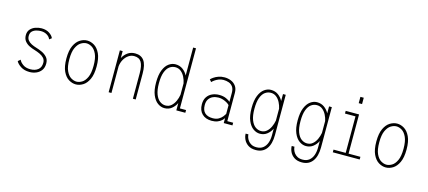

<svg xmlns="http://www.w3.org/2000/svg" viewBox="-66 -1379 4933 2214"><g transform="rotate(15 2400.0 -272.5)"><path d="M274 11Q211 11 168.5 -17Q126 -45 111.5 -75.5L140.5 -100Q151 -72.5 185.8 -47.2Q220.5 -22 275 -22Q331 -22 366.2 -49.8Q401.5 -77.5 401.5 -133Q401.5 -167 381 -189.2Q360.5 -211.5 329.5 -225.5Q298.5 -239.5 267 -249Q235 -258 202 -274Q169 -290 146.5 -317.8Q124 -345.5 124 -389.5Q124 -432 147.8 -459Q171.5 -486 207.5 -499Q243.5 -512 281 -512Q337.5 -512 375 -486.5Q412.5 -461 423.5 -432L396 -411Q385.5 -440.5 354 -459.8Q322.5 -479 281 -479Q256 -479 227.2 -471.5Q198.5 -464 178.5 -444.8Q158.5 -425.5 158.5 -389.5Q158.5 -358 175.5 -337Q192.5 -316 220 -302.2Q247.5 -288.5 280 -279Q313 -269.5 349.2 -252.8Q385.5 -236 411 -207.5Q436.5 -179 436.5 -133Q436.5 -84 413.5 -52.2Q390.5 -20.5 353.5 -4.8Q316.5 11 274 11Z M826 11Q783.5 11 741.8 -14.2Q700 -39.5 672.8 -97Q645.5 -154.5 645.5 -251Q645.5 -347 672.8 -404.2Q700 -461.5 741.8 -486.8Q783.5 -512 826 -512Q869 -512 910.5 -486.8Q952 -461.5 979.2 -404.2Q1006.5 -347 1006.5 -251Q1006.5 -154.5 979.2 -97Q952 -39.5 910.5 -14.2Q869 11 826 11ZM826 -22Q858 -22 891.2 -42Q924.5 -62 947.5 -111.8Q970.5 -161.5 970.5 -251Q970.5 -339 947.5 -388.8Q924.5 -438.5 891.2 -458.8Q858 -479 826 -479Q794.5 -479 760.8 -458.8Q727 -438.5 703.8 -388.8Q680.5 -339 680.5 -251Q680.5 -161.5 703.8 -111.8Q727 -62 760.8 -42Q794.5 -22 826 -22Z M1217 0V-500H1250.5V-416.5Q1271.5 -458 1308.8 -485Q1346 -512 1398 -512Q1469 -512 1504.5 -463.5Q1540 -415 1540 -309.5V0H1506.5V-302Q1506.5 -393.5 1480.8 -436.2Q1455 -479 1394.5 -479Q1358.5 -479 1327.5 -457.8Q1296.5 -436.5 1276 -400.5Q1255.5 -364.5 1250.5 -319V0Z M1884 11Q1842 11 1803.5 -16.5Q1765 -44 1740.5 -101.8Q1716 -159.5 1716 -251Q1716 -342.5 1739.5 -400Q1763 -457.5 1800.5 -484.2Q1838 -511 1880 -511Q1930.5 -511 1967.5 -483.8Q2004.5 -456.5 2025 -416V-750H2059V-32.5H2132.5V0H2025V-87.5Q2005 -45.5 1969.5 -17.2Q1934 11 1884 11ZM1750 -251Q1750 -170 1769.5 -119.5Q1789 -69 1820.8 -45.5Q1852.5 -22 1889 -22Q1928 -22 1956 -46.2Q1984 -70.5 2001.2 -108.2Q2018.5 -146 2025 -186.5V-322.5Q2018 -360 2000.2 -395.8Q1982.5 -431.5 1954.2 -454.8Q1926 -478 1886.5 -478Q1849.5 -478 1818.5 -455.5Q1787.5 -433 1768.8 -383.2Q1750 -333.5 1750 -251Z M2448.5 11Q2376 11 2333.5 -30.2Q2291 -71.5 2291 -145Q2291 -197.5 2314 -232Q2337 -266.5 2375.2 -283.5Q2413.5 -300.5 2458.5 -300.5Q2507 -300.5 2542.5 -284Q2578 -267.5 2591 -253.5V-360.5Q2591 -406.5 2572.8 -432.5Q2554.5 -458.5 2524.8 -469.2Q2495 -480 2461 -480Q2430.5 -480 2403.8 -469.2Q2377 -458.5 2357.2 -444Q2337.5 -429.5 2328.5 -419L2305.5 -445.5Q2317 -458 2339.5 -473.5Q2362 -489 2394 -500.5Q2426 -512 2466 -512Q2505 -512 2541.5 -497.5Q2578 -483 2601.5 -451.2Q2625 -419.5 2625 -368V-32H2695V0H2591V-60Q2584.5 -46.5 2566.2 -29.8Q2548 -13 2518.5 -1Q2489 11 2448.5 11ZM2452 -21Q2494.5 -21 2522.8 -37.5Q2551 -54 2567.5 -75Q2584 -96 2591 -109V-214Q2581.5 -225.5 2561 -238Q2540.5 -250.5 2513.8 -259.5Q2487 -268.5 2459 -268.5Q2423.5 -268.5 2393.2 -255.8Q2363 -243 2344.2 -215.8Q2325.5 -188.5 2325.5 -145Q2325.5 -82 2358.5 -51.5Q2391.5 -21 2452 -21Z M3024 11Q2982 11 2943.5 -16.5Q2905 -44 2880.5 -101.8Q2856 -159.5 2856 -251Q2856 -342.5 2879.5 -399.8Q2903 -457 2940.5 -484Q2978 -511 3019.5 -511Q3070 -511 3106.8 -484.2Q3143.5 -457.5 3164.5 -417V-500H3197.5V-20Q3197.5 87 3153.5 146Q3109.5 205 3027 205Q2970.5 205 2935 181Q2899.5 157 2883 121.5Q2866.5 86 2866.5 52H2899.5Q2899.5 66 2905.8 86Q2912 106 2926.5 125.8Q2941 145.5 2965.5 158.8Q2990 172 3027 172Q3074.5 172 3105 147.8Q3135.5 123.5 3150 82.8Q3164.5 42 3164.5 -8V-86.5Q3144 -44.5 3108.5 -16.8Q3073 11 3024 11ZM2890 -251Q2890 -170 2909.2 -119.5Q2928.5 -69 2960.2 -45.5Q2992 -22 3029 -22Q3067.5 -22 3095.2 -45.8Q3123 -69.5 3140.2 -106.5Q3157.5 -143.5 3164.5 -183.5V-325.5Q3157 -362.5 3139.2 -397.5Q3121.5 -432.5 3093.2 -455.2Q3065 -478 3026.5 -478Q2989.5 -478 2958.2 -455.5Q2927 -433 2908.5 -383.2Q2890 -333.5 2890 -251Z M3574 11Q3532 11 3493.5 -16.5Q3455 -44 3430.5 -101.8Q3406 -159.5 3406 -251Q3406 -342.5 3429.5 -399.8Q3453 -457 3490.5 -484Q3528 -511 3569.5 -511Q3620 -511 3656.8 -484.2Q3693.5 -457.5 3714.5 -417V-500H3747.5V-20Q3747.5 87 3703.5 146Q3659.5 205 3577 205Q3520.5 205 3485 181Q3449.5 157 3433 121.5Q3416.5 86 3416.5 52H3449.5Q3449.5 66 3455.8 86Q3462 106 3476.5 125.8Q3491 145.5 3515.5 158.8Q3540 172 3577 172Q3624.5 172 3655 147.8Q3685.5 123.5 3700 82.8Q3714.5 42 3714.5 -8V-86.5Q3694 -44.5 3658.5 -16.8Q3623 11 3574 11ZM3440 -251Q3440 -170 3459.2 -119.5Q3478.5 -69 3510.2 -45.5Q3542 -22 3579 -22Q3617.5 -22 3645.2 -45.8Q3673 -69.5 3690.2 -106.5Q3707.5 -143.5 3714.5 -183.5V-325.5Q3707 -362.5 3689.2 -397.5Q3671.5 -432.5 3643.2 -455.2Q3615 -478 3576.5 -478Q3539.5 -478 3508.2 -455.5Q3477 -433 3458.5 -383.2Q3440 -333.5 3440 -251Z M4035 -700H4075V-624.5H4035ZM3893 0V-32H4038.5V-468H3913V-500H4072.5V-32H4214V0Z M4526 11Q4483.5 11 4441.8 -14.2Q4400 -39.5 4372.8 -97Q4345.5 -154.5 4345.5 -251Q4345.5 -347 4372.8 -404.2Q4400 -461.5 4441.8 -486.8Q4483.5 -512 4526 -512Q4569 -512 4610.5 -486.8Q4652 -461.5 4679.2 -404.2Q4706.5 -347 4706.5 -251Q4706.5 -154.5 4679.2 -97Q4652 -39.5 4610.5 -14.2Q4569 11 4526 11ZM4526 -22Q4558 -22 4591.2 -42Q4624.5 -62 4647.5 -111.8Q4670.5 -161.5 4670.5 -251Q4670.5 -339 4647.5 -388.8Q4624.5 -438.5 4591.2 -458.8Q4558 -479 4526 -479Q4494.5 -479 4460.8 -458.8Q4427 -438.5 4403.8 -388.8Q4380.5 -339 4380.5 -251Q4380.5 -161.5 4403.8 -111.8Q4427 -62 4460.8 -42Q4494.5 -22 4526 -22Z"/></g></svg>

Font: Trispace SemiCondensed Thin
Style: Regular
Weight: 100
Width: 4
Designer: Tyler Finck
Foundry: Etcetera Type Company
Version: Version 1.210; ttfautohint (v1.8.3)